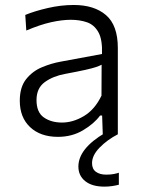

<svg xmlns="http://www.w3.org/2000/svg" viewBox="-20 -526 560 752"><path d="M207 10Q138.5 10 98 -28Q57.5 -66 57.5 -131.5Q57.5 -184.5 82.2 -215.8Q107 -247 144 -262.5Q181 -278 217.5 -284.5L379.5 -314.5Q381.5 -371.5 365.2 -400.2Q349 -429 320.5 -438.8Q292 -448.5 257.5 -448.5Q223 -448.5 180.2 -439Q137.5 -429.5 83 -406.5L79 -467.5Q115 -482.5 166.8 -494.5Q218.5 -506.5 269 -506.5Q349 -506.5 395.2 -466.8Q441.5 -427 441.5 -338V0H382.5L380 -73.5H372Q348.5 -41.5 305.2 -15.8Q262 10 207 10ZM223 -46Q266 -46 308.8 -71.5Q351.5 -97 377.5 -151.5L378 -272.5Q369.5 -268 355.5 -263.2Q341.5 -258.5 313.5 -252.2Q285.5 -246 235 -236.5Q188 -228 155.5 -204.5Q123 -181 123 -134Q123 -86 151.8 -66Q180.5 -46 223 -46ZM389 205Q340.5 205 313.8 183.5Q287 162 287 126.5Q287 56 391.5 -5.5V-22L419 -24.5L441.5 0Q400 21.5 370.2 52Q340.5 82.5 340.5 113Q340.5 136 355.8 147Q371 158 396 158Q413.5 158 426 155.5Q438.5 153 445.5 150.5V197.5Q434.5 200.5 419.2 202.8Q404 205 389 205Z"/></svg>

Font: Heraclito Light
Style: Regular
Weight: 300
Designer: Kostas Bartsokas (font) & Cristiano Sobral (main changes)
Foundry: Kostas Bartsokas (font) & Cristiano Sobral (main changes)
Version: Version 1.00;July 8, 2020;FontCreator 13.0.0.2655 64-bit